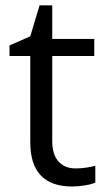

<svg xmlns="http://www.w3.org/2000/svg" viewBox="-20 -679 393 709"><path d="M258.8 -57.1Q280.3 -57.1 300.3 -60.3Q320.3 -63.5 332 -66.9V-4.9Q318.8 1.5 293.2 5.6Q267.6 9.8 247.1 9.8Q91.8 9.8 91.8 -153.8V-472.2H15.1V-511.2L91.8 -544.9L126 -659.2H172.9V-535.2H328.1V-472.2H172.9V-157.2Q172.9 -108.9 195.8 -83Q218.8 -57.1 258.8 -57.1Z"/></svg>

Font: f01333215
Style: Regular
Weight: 400
Foundry: Ascender Corporation
Version: Version 1.10